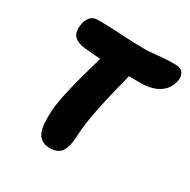

<svg xmlns="http://www.w3.org/2000/svg" viewBox="-162 -863 1015 1027"><g transform="rotate(30 345.5 -349.0)"><path d="M273 13Q239 13 215 -8Q191 -29 185 -85Q182 -126 185 -167.5Q188 -209 199 -262Q210 -315 229.5 -388.5Q249 -462 280 -568Q288 -600 311.5 -620Q335 -640 366 -640Q428 -640 445 -610Q462 -580 446 -514Q419 -412 404 -342Q389 -272 381.5 -226.5Q374 -181 372 -152Q370 -123 368.5 -102.5Q367 -82 363 -61Q354 -20 332.5 -3.5Q311 13 273 13ZM529 -532Q478 -532 432 -532Q386 -532 344 -533Q302 -534 261.5 -536.5Q221 -539 181 -543Q139 -547 117.5 -560Q96 -573 90 -595.5Q84 -618 91 -651Q96 -675 111.5 -692.5Q127 -710 156 -710Q198 -710 235.5 -708.5Q273 -707 307.5 -705Q342 -703 375.5 -701.5Q409 -700 444 -700Q474 -700 502 -703Q530 -706 561.5 -708.5Q593 -711 632 -711Q669 -711 682 -691Q695 -671 690 -643Q682 -602 656.5 -577.5Q631 -553 597 -542.5Q563 -532 529 -532Z"/></g></svg>

Font: Shantell Sans ExtraBold
Style: Italic
Weight: 800
Italic angle: -11°
Designer: Stephen Nixon, Anya Danilova, Shantell Martin
Foundry: Arrow Type
Version: Version 1.011;[c5ecc13dd]